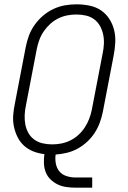

<svg xmlns="http://www.w3.org/2000/svg" viewBox="-20 -702 590 887"><path d="M330 165Q308 165 286.5 162Q265 159 246.5 150Q228 141 213.5 127Q199 113 191.5 94Q184 75 183 53.5Q182 32 185 10Q158 7 134 -2.5Q110 -12 91.5 -28.5Q73 -45 61.5 -68Q50 -91 44.5 -116.5Q39 -142 41 -169.5Q43 -197 49 -225L99 -485Q104 -511 113.5 -537Q123 -563 140 -587Q157 -611 179.5 -630Q202 -649 228 -661Q254 -673 280.5 -677.5Q307 -682 334 -682Q364 -682 393.5 -676Q423 -670 446 -654.5Q469 -639 484.5 -615.5Q500 -592 507 -564Q514 -536 512.5 -506Q511 -476 505 -445L455 -185Q450 -160 441 -135.5Q432 -111 417.5 -88.5Q403 -66 382.5 -47Q362 -28 338 -15Q314 -2 288.5 4Q263 10 237 12Q234 33 238 54Q242 75 254.5 90Q267 105 287.5 111.5Q308 118 329 118H406V165ZM221 -35Q242 -35 263 -39Q284 -43 304.5 -53Q325 -63 342 -78.5Q359 -94 371.5 -113Q384 -132 392 -153Q400 -174 404 -194L454 -454Q459 -477 460 -499.5Q461 -522 456.5 -543Q452 -564 442 -582Q432 -600 415.5 -612.5Q399 -625 377.5 -630Q356 -635 333 -635Q312 -635 291 -631Q270 -627 249.5 -617Q229 -607 212 -591.5Q195 -576 182 -557Q169 -538 161.5 -517Q154 -496 150 -476L100 -216Q95 -193 94 -170.5Q93 -148 97 -127Q101 -106 111 -88Q121 -70 138 -57.5Q155 -45 176.5 -40Q198 -35 221 -35Z"/></svg>

Font: Lode Dark
Style: Italic
Weight: 400
Italic angle: -11°
Monospace: yes
Designer: Belleve Invis
Foundry: Belleve Invis
Version: Version 29.2.0; ttfautohint (v1.8.3)